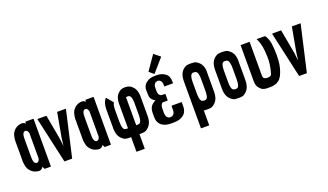

<svg xmlns="http://www.w3.org/2000/svg" viewBox="-98 -1704 4521 2647"><g transform="rotate(-20 2162.0 -381.0)"><path d="M244.1 -701.2Q284.2 -701.2 365.2 -701.2Q365.2 -613.3 365.2 -438.5Q365.2 -293.9 365.2 -3.9Q365.2 -2 364.3 0Q362.3 1 360.4 1Q332 1 275.4 1Q273.4 1 272.5 0Q271.5 0 270.5 -2Q265.6 -13.7 254.9 -36.1Q242.2 -17.6 227.5 -7.8Q212.9 2 196.3 2Q189.5 2 185.5 2Q181.6 1 177.7 0Q175.8 0 173.8 0Q171.9 -1 168.9 -1Q159.2 -2 149.4 -5.9Q138.7 -8.8 127.9 -12.7Q122.1 -14.6 117.2 -18.6Q111.3 -22.5 105.5 -25.4Q99.6 -29.3 94.7 -33.2Q89.8 -37.1 84 -42Q75.2 -49.8 66.4 -60.5Q56.6 -71.3 48.8 -85.9Q42 -100.6 38.1 -112.3Q33.2 -125 28.3 -155.3Q25.4 -171.9 24.4 -192.4Q24.4 -212.9 24.4 -236.3Q24.4 -237.3 24.4 -239.3Q24.4 -239.3 24.4 -240.2Q24.4 -240.2 24.4 -240.2Q24.4 -266.6 24.4 -320.3Q24.4 -364.3 24.4 -454.1Q24.4 -455.1 24.4 -455.1Q24.4 -455.1 24.4 -455.1Q24.4 -456.1 24.4 -460Q24.4 -483.4 24.4 -502.9Q25.4 -523.4 28.3 -541Q33.2 -571.3 38.1 -584Q42 -596.7 48.8 -611.3Q56.6 -625 66.4 -635.7Q75.2 -646.5 84 -655.3Q93.8 -663.1 103.5 -669.9Q114.3 -676.8 124 -681.6Q133.8 -686.5 144.5 -689.5Q155.3 -692.4 165 -694.3Q166 -694.3 167 -694.3Q176.8 -695.3 182.6 -696.3Q189.5 -696.3 201.2 -695.3Q213.9 -694.3 224.6 -688.5Q234.4 -683.6 244.1 -673.8Q244.1 -682.6 244.1 -701.2ZM244.1 -167Q244.1 -288.1 244.1 -530.3Q244.1 -531.2 244.1 -534.2Q243.2 -537.1 242.2 -539.1Q240.2 -545.9 237.3 -552.7Q235.4 -559.6 231.4 -563.5Q228.5 -569.3 224.6 -572.3Q220.7 -575.2 216.8 -578.1Q211.9 -580.1 207 -581.1Q203.1 -582 198.2 -582Q193.4 -582 192.4 -582Q190.4 -581.1 188.5 -580.1Q187.5 -579.1 186.5 -578.1Q184.6 -577.1 183.6 -577.1Q177.7 -574.2 173.8 -570.3Q168.9 -565.4 166 -559.6Q162.1 -553.7 160.2 -544.9Q158.2 -536.1 156.2 -525.4Q155.3 -515.6 154.3 -501Q153.3 -487.3 153.3 -470.7Q153.3 -389.6 153.3 -226.6Q153.3 -210 154.3 -196.3Q155.3 -181.6 156.2 -170.9Q158.2 -159.2 160.2 -151.4Q162.1 -142.6 166 -135.7Q169.9 -129.9 173.8 -126Q177.7 -121.1 183.6 -119.1Q184.6 -118.2 186.5 -117.2Q187.5 -116.2 188.5 -116.2Q190.4 -115.2 191.4 -114.3Q193.4 -114.3 198.2 -114.3Q203.1 -114.3 207 -115.2Q211.9 -115.2 216.8 -118.2Q219.7 -120.1 224.6 -124Q228.5 -127 231.4 -131.8Q234.4 -136.7 237.3 -143.6Q240.2 -149.4 242.2 -157.2Q243.2 -159.2 243.2 -161.1Q243.2 -164.1 244.1 -167Z M831.1 -672.9Q780.3 -450.2 678.7 -5.9Q678.7 -4.9 676.8 -2.9Q675.8 -2 673.8 -2Q638.7 -2 569.3 -2Q567.4 -2 566.4 -2.9Q564.5 -4.9 563.5 -5.9Q513.7 -228.5 414.1 -672.9Q414.1 -673.8 414.1 -674.8Q414.1 -675.8 415 -676.8Q416 -677.7 417 -678.7Q418 -678.7 418.9 -678.7Q460 -678.7 541 -678.7Q543 -678.7 544.9 -677.7Q545.9 -676.8 546.9 -674.8Q568.4 -556.6 611.3 -320.3Q615.2 -281.2 624 -205.1Q628.9 -243.2 638.7 -320.3Q660.2 -438.5 703.1 -674.8Q703.1 -676.8 704.1 -677.7Q706.1 -678.7 708 -678.7Q747.1 -678.7 826.2 -678.7Q827.1 -678.7 828.1 -678.7Q829.1 -677.7 830.1 -676.8Q831.1 -675.8 831.1 -674.8Q831.1 -673.8 831.1 -673.8Q831.1 -672.9 831.1 -672.9Z M1125 -701.2Q1165 -701.2 1246.1 -701.2Q1246.1 -613.3 1246.1 -438.5Q1246.1 -293.9 1246.1 -3.9Q1246.1 -2 1245.1 0Q1243.2 1 1241.2 1Q1212.9 1 1156.2 1Q1154.3 1 1153.3 0Q1152.3 0 1151.4 -2Q1146.5 -13.7 1135.7 -36.1Q1123 -17.6 1108.4 -7.8Q1093.8 2 1077.1 2Q1070.3 2 1066.4 2Q1062.5 1 1058.6 0Q1056.6 0 1054.7 0Q1052.7 -1 1049.8 -1Q1040 -2 1030.3 -5.9Q1019.5 -8.8 1008.8 -12.7Q1002.9 -14.6 998 -18.6Q992.2 -22.5 986.3 -25.4Q980.5 -29.3 975.6 -33.2Q970.7 -37.1 964.8 -42Q956.1 -49.8 947.3 -60.5Q937.5 -71.3 929.7 -85.9Q922.9 -100.6 918.9 -112.3Q914.1 -125 909.2 -155.3Q906.2 -171.9 905.3 -192.4Q905.3 -212.9 905.3 -236.3Q905.3 -237.3 905.3 -239.3Q905.3 -239.3 905.3 -240.2Q905.3 -240.2 905.3 -240.2Q905.3 -266.6 905.3 -320.3Q905.3 -364.3 905.3 -454.1Q905.3 -455.1 905.3 -455.1Q905.3 -455.1 905.3 -455.1Q905.3 -456.1 905.3 -460Q905.3 -483.4 905.3 -502.9Q906.2 -523.4 909.2 -541Q914.1 -571.3 918.9 -584Q922.9 -596.7 929.7 -611.3Q937.5 -625 947.3 -635.7Q956.1 -646.5 964.8 -655.3Q974.6 -663.1 984.4 -669.9Q995.1 -676.8 1004.9 -681.6Q1014.6 -686.5 1025.4 -689.5Q1036.1 -692.4 1045.9 -694.3Q1046.9 -694.3 1047.9 -694.3Q1057.6 -695.3 1063.5 -696.3Q1070.3 -696.3 1082 -695.3Q1094.7 -694.3 1105.5 -688.5Q1115.2 -683.6 1125 -673.8Q1125 -682.6 1125 -701.2ZM1125 -167Q1125 -288.1 1125 -530.3Q1125 -531.2 1125 -534.2Q1124 -537.1 1123 -539.1Q1121.1 -545.9 1118.2 -552.7Q1116.2 -559.6 1112.3 -563.5Q1109.4 -569.3 1105.5 -572.3Q1101.6 -575.2 1097.7 -578.1Q1092.8 -580.1 1087.9 -581.1Q1084 -582 1079.1 -582Q1074.2 -582 1073.2 -582Q1071.3 -581.1 1069.3 -580.1Q1068.4 -579.1 1067.4 -578.1Q1065.4 -577.1 1064.5 -577.1Q1058.6 -574.2 1054.7 -570.3Q1049.8 -565.4 1046.9 -559.6Q1043 -553.7 1041 -544.9Q1039.1 -536.1 1037.1 -525.4Q1036.1 -515.6 1035.2 -501Q1034.2 -487.3 1034.2 -470.7Q1034.2 -389.6 1034.2 -226.6Q1034.2 -210 1035.2 -196.3Q1036.1 -181.6 1037.1 -170.9Q1039.1 -159.2 1041 -151.4Q1043 -142.6 1046.9 -135.7Q1050.8 -129.9 1054.7 -126Q1058.6 -121.1 1064.5 -119.1Q1065.4 -118.2 1067.4 -117.2Q1068.4 -116.2 1069.3 -116.2Q1071.3 -115.2 1072.3 -114.3Q1074.2 -114.3 1079.1 -114.3Q1084 -114.3 1087.9 -115.2Q1092.8 -115.2 1097.7 -118.2Q1100.6 -120.1 1105.5 -124Q1109.4 -127 1112.3 -131.8Q1115.2 -136.7 1118.2 -143.6Q1121.1 -149.4 1123 -157.2Q1124 -159.2 1124 -161.1Q1124 -164.1 1125 -167Z M1856.4 -476.6Q1856.4 -385.7 1856.4 -204.1Q1856.4 -189.5 1855.5 -175.8Q1854.5 -163.1 1852.5 -149.4Q1847.7 -118.2 1836.9 -93.8Q1825.2 -69.3 1809.6 -51.8Q1786.1 -27.3 1763.7 -14.6Q1740.2 -2.9 1700.2 -2Q1688.5 -2 1665 -2Q1665 68.4 1665 208Q1665 210 1664.1 211.9Q1662.1 212.9 1660.2 212.9Q1623 212.9 1547.9 212.9Q1545.9 212.9 1544.9 211.9Q1543 210 1543 208Q1543 137.7 1543 -2Q1531.2 -2 1506.8 -2Q1467.8 -2.9 1445.3 -14.6Q1422.9 -27.3 1399.4 -51.8Q1382.8 -69.3 1372.1 -93.8Q1360.4 -118.2 1356.4 -149.4Q1353.5 -163.1 1352.5 -175.8Q1352.5 -189.5 1352.5 -204.1Q1352.5 -294.9 1352.5 -476.6Q1352.5 -527.3 1364.3 -565.4Q1376 -603.5 1399.4 -627.9Q1399.4 -628.9 1402.3 -628.9Q1404.3 -628.9 1406.2 -627Q1429.7 -597.7 1478.5 -540Q1479.5 -539.1 1481.4 -537.1Q1484.4 -531.2 1482.4 -528.3Q1480.5 -524.4 1478.5 -521.5Q1472.7 -515.6 1470.7 -505.9Q1468.8 -495.1 1466.8 -482.4Q1464.8 -470.7 1463.9 -455.1Q1462.9 -438.5 1462.9 -419.9Q1462.9 -367.2 1462.9 -260.7Q1462.9 -242.2 1464.8 -225.6Q1465.8 -210 1466.8 -197.3Q1468.8 -184.6 1471.7 -173.8Q1474.6 -164.1 1478.5 -157.2Q1481.4 -150.4 1486.3 -144.5Q1491.2 -139.6 1497.1 -136.7Q1501 -135.7 1509.8 -133.8Q1518.6 -132.8 1527.3 -131.8Q1533.2 -131.8 1543.9 -131.8Q1543.9 -131.8 1543.9 -141.6Q1543.9 -150.4 1543.9 -167Q1543.9 -197.3 1543.9 -245.1Q1543.9 -293 1543.9 -341.8Q1543.9 -402.3 1543.9 -451.2Q1543.9 -500 1543.9 -502.9Q1543.9 -503.9 1543.9 -504.9Q1545.9 -544.9 1556.6 -576.2Q1566.4 -607.4 1585.9 -627.9Q1609.4 -652.3 1631.8 -665Q1654.3 -676.8 1693.4 -677.7Q1694.3 -677.7 1697.3 -677.7Q1698.2 -677.7 1698.2 -677.7Q1698.2 -677.7 1699.2 -677.7Q1699.2 -677.7 1699.2 -677.7Q1700.2 -677.7 1700.2 -677.7Q1702.1 -677.7 1707 -676.8Q1744.1 -675.8 1765.6 -664.1Q1787.1 -652.3 1810.5 -627.9Q1834 -603.5 1845.7 -565.4Q1856.4 -531.2 1856.4 -488.3Q1856.4 -482.4 1856.4 -476.6ZM1747.1 -419.9Q1747.1 -438.5 1746.1 -454.1Q1744.1 -469.7 1743.2 -482.4Q1741.2 -495.1 1738.3 -504.9Q1736.3 -514.6 1732.4 -521.5Q1728.5 -529.3 1723.6 -534.2Q1718.8 -539.1 1712.9 -542Q1710 -543 1708 -543.9Q1705.1 -544.9 1702.1 -545.9Q1689.5 -545.9 1665 -545.9Q1665 -522.5 1665 -476.6Q1665 -362.3 1665 -132.8Q1670.9 -132.8 1683.6 -132.8Q1692.4 -133.8 1701.2 -134.8Q1709 -136.7 1712.9 -137.7Q1718.8 -140.6 1723.6 -146.5Q1728.5 -151.4 1732.4 -158.2Q1736.3 -165 1738.3 -174.8Q1741.2 -185.5 1743.2 -198.2Q1745.1 -210.9 1746.1 -226.6Q1747.1 -242.2 1747.1 -261.7Q1747.1 -314.5 1747.1 -419.9Z M1940.4 -259.8Q1946.3 -285.2 1959 -305.7Q1972.7 -326.2 1991.2 -339.8Q2001 -347.7 2011.7 -353.5Q2022.5 -359.4 2032.2 -363.3Q2026.4 -366.2 2021.5 -370.1Q2015.6 -373 2009.8 -377.9Q1985.4 -396.5 1973.6 -418Q1961.9 -440.4 1961.9 -466.8Q1961.9 -469.7 1960.9 -511.7Q1959 -554.7 1961.9 -564.5Q1966.8 -589.8 1978.5 -609.4Q1991.2 -629.9 2009.8 -643.6Q2037.1 -666 2069.3 -675.8Q2101.6 -684.6 2146.5 -684.6Q2149.4 -684.6 2154.3 -684.6Q2199.2 -684.6 2231.4 -675.8Q2263.7 -666 2292 -644.5Q2316.4 -626 2328.1 -596.7Q2339.8 -566.4 2339.8 -523.4Q2339.8 -523.4 2339.8 -517.6Q2340.8 -512.7 2340.8 -505.9Q2340.8 -504.9 2338.9 -502.9Q2337.9 -502 2335.9 -502Q2295.9 -502 2217.8 -502Q2216.8 -502 2215.8 -502Q2214.8 -502 2213.9 -502.9Q2212.9 -503.9 2211.9 -504.9Q2211.9 -504.9 2211.9 -505.9Q2211.9 -519.5 2210.9 -531.2Q2210 -543 2210 -548.8Q2207 -559.6 2204.1 -568.4Q2201.2 -577.1 2195.3 -584Q2191.4 -589.8 2185.5 -594.7Q2178.7 -598.6 2171.9 -601.6Q2168 -603.5 2164.1 -604.5Q2160.2 -605.5 2155.3 -606.4Q2147.5 -605.5 2140.6 -604.5Q2132.8 -603.5 2127.9 -600.6Q2120.1 -597.7 2114.3 -593.8Q2108.4 -588.9 2103.5 -583Q2099.6 -576.2 2095.7 -567.4Q2091.8 -558.6 2089.8 -547.9Q2087.9 -537.1 2087.9 -502.9Q2087.9 -469.7 2089.8 -458Q2091.8 -447.3 2094.7 -438.5Q2098.6 -429.7 2103.5 -422.9Q2108.4 -417 2114.3 -412.1Q2120.1 -408.2 2127.9 -405.3Q2129.9 -404.3 2142.6 -403.3Q2155.3 -402.3 2165 -402.3Q2173.8 -401.4 2178.7 -401.4Q2184.6 -401.4 2185.5 -401.4Q2187.5 -401.4 2189.5 -399.4Q2190.4 -398.4 2190.4 -397.5Q2190.4 -370.1 2190.4 -317.4Q2190.4 -315.4 2190.4 -310.5Q2189.5 -305.7 2187.5 -304.7Q2184.6 -302.7 2178.7 -303.7Q2172.9 -303.7 2164.1 -303.7Q2154.3 -303.7 2138.7 -303.7Q2123 -304.7 2120.1 -303.7Q2112.3 -300.8 2108.4 -299.8Q2104.5 -297.9 2099.6 -291Q2094.7 -284.2 2090.8 -275.4Q2086.9 -266.6 2085 -255.9Q2082 -245.1 2082 -193.4Q2082 -142.6 2085 -131.8Q2086.9 -121.1 2090.8 -112.3Q2094.7 -103.5 2099.6 -96.7Q2104.5 -90.8 2110.4 -86.9Q2117.2 -82 2125 -79.1Q2128.9 -77.1 2132.8 -76.2Q2136.7 -76.2 2141.6 -75.2Q2150.4 -76.2 2158.2 -77.1Q2166 -78.1 2171.9 -80.1Q2178.7 -83 2185.5 -87.9Q2192.4 -91.8 2196.3 -97.7Q2202.1 -104.5 2206.1 -113.3Q2209 -122.1 2211.9 -132.8Q2212.9 -138.7 2212.9 -162.1Q2213.9 -185.5 2213.9 -214.8Q2213.9 -215.8 2213.9 -216.8Q2214.8 -216.8 2215.8 -217.8Q2216.8 -218.8 2217.8 -218.8Q2217.8 -218.8 2219.7 -218.8Q2265.6 -218.8 2358.4 -218.8Q2361.3 -218.8 2362.3 -217.8Q2363.3 -216.8 2363.3 -214.8Q2363.3 -195.3 2363.3 -155.3Q2363.3 -143.6 2362.3 -132.8Q2361.3 -121.1 2358.4 -111.3Q2352.5 -85.9 2339.8 -65.4Q2327.1 -44.9 2307.6 -31.2Q2278.3 -8.8 2244.1 0Q2210.9 8.8 2163.1 9.8Q2159.2 9.8 2154.3 9.8Q2150.4 9.8 2145.5 9.8Q2144.5 9.8 2141.6 9.8Q2139.6 9.8 2137.7 9.8Q2134.8 9.8 2133.8 9.8Q2085.9 9.8 2051.8 1Q2017.6 -8.8 1988.3 -30.3Q1962.9 -50.8 1949.2 -82Q1935.5 -112.3 1935.5 -154.3Q1935.5 -174.8 1935.5 -215.8Q1935.5 -227.5 1937.5 -238.3Q1938.5 -249 1940.4 -259.8ZM2309.6 -904.3Q2309.6 -902.3 2309.6 -901.4Q2309.6 -900.4 2308.6 -899.4Q2254.9 -837.9 2146.5 -713.9Q2145.5 -712.9 2144.5 -712.9Q2143.6 -711.9 2142.6 -711.9Q2141.6 -711.9 2141.6 -711.9Q2140.6 -711.9 2139.6 -712.9Q2119.1 -729.5 2079.1 -763.7Q2077.1 -765.6 2077.1 -767.6Q2076.2 -767.6 2076.2 -768.6Q2076.2 -769.5 2078.1 -770.5Q2124 -837.9 2217.8 -972.7Q2218.8 -973.6 2219.7 -974.6Q2220.7 -974.6 2221.7 -974.6Q2222.7 -974.6 2223.6 -974.6Q2224.6 -974.6 2225.6 -973.6Q2252.9 -951.2 2307.6 -907.2Q2308.6 -907.2 2308.6 -905.3Q2309.6 -904.3 2309.6 -904.3Z M2832 -474.6Q2832 -383.8 2832 -203.1Q2832 -151.4 2820.3 -114.3Q2807.6 -76.2 2785.2 -51.8Q2760.7 -26.4 2737.3 -13.7Q2714.8 -2 2671.9 -2Q2669.9 -2 2668 -2Q2666 -2 2665 -2Q2664.1 -2 2662.1 -2Q2658.2 -2 2654.3 -2Q2650.4 -2 2647.5 -2Q2637.7 -2 2627.9 -2.9Q2619.1 -2.9 2610.4 -4.9Q2610.4 66.4 2610.4 209Q2610.4 211.9 2609.4 212.9Q2608.4 213.9 2605.5 213.9Q2568.4 213.9 2494.1 213.9Q2491.2 213.9 2490.2 212.9Q2489.3 211.9 2489.3 209Q2489.3 123 2489.3 -48.8Q2489.3 -191.4 2489.3 -476.6Q2489.3 -527.3 2501 -564.5Q2512.7 -602.5 2536.1 -627Q2560.5 -652.3 2584 -664.1Q2605.5 -675.8 2645.5 -675.8Q2648.4 -675.8 2650.4 -675.8Q2652.3 -675.8 2654.3 -675.8Q2656.2 -675.8 2658.2 -675.8Q2659.2 -675.8 2661.1 -675.8Q2664.1 -675.8 2668 -675.8Q2671.9 -675.8 2674.8 -675.8Q2716.8 -675.8 2740.2 -664.1Q2762.7 -652.3 2788.1 -626Q2804.7 -608.4 2815.4 -584Q2826.2 -559.6 2831.1 -527.3Q2832 -514.6 2833 -502Q2833 -498 2833 -494.1Q2833 -484.4 2832 -474.6ZM2723.6 -416Q2723.6 -435.5 2722.7 -451.2Q2721.7 -466.8 2719.7 -479.5Q2718.8 -492.2 2715.8 -502Q2712.9 -512.7 2709 -519.5Q2705.1 -527.3 2700.2 -532.2Q2695.3 -537.1 2689.5 -540Q2678.7 -544.9 2669.9 -544.9Q2660.2 -545.9 2653.3 -545.9Q2651.4 -545.9 2649.4 -545.9Q2647.5 -545.9 2645.5 -545.9Q2642.6 -544.9 2639.6 -543.9Q2636.7 -543 2633.8 -542Q2627.9 -539.1 2623 -533.2Q2618.2 -528.3 2615.2 -521.5Q2611.3 -514.6 2608.4 -504.9Q2605.5 -495.1 2603.5 -482.4Q2601.6 -470.7 2600.6 -455.1Q2599.6 -438.5 2599.6 -419.9Q2599.6 -367.2 2599.6 -261.7Q2599.6 -243.2 2600.6 -226.6Q2602.5 -210.9 2603.5 -197.3Q2605.5 -184.6 2608.4 -174.8Q2611.3 -165 2615.2 -158.2Q2618.2 -151.4 2623 -145.5Q2627.9 -140.6 2633.8 -137.7Q2637.7 -135.7 2647.5 -133.8Q2658.2 -132.8 2667 -131.8Q2668 -131.8 2669.9 -131.8Q2671.9 -132.8 2673.8 -132.8Q2677.7 -133.8 2682.6 -133.8Q2688.5 -134.8 2689.5 -135.7Q2695.3 -138.7 2700.2 -143.6Q2705.1 -149.4 2709 -155.3Q2712.9 -163.1 2715.8 -172.9Q2718.8 -182.6 2719.7 -194.3Q2721.7 -207 2722.7 -222.7Q2723.6 -239.3 2723.6 -257.8Q2723.6 -259.8 2723.6 -264.6Q2723.6 -314.5 2723.6 -416Z M3292 -474.6Q3292 -383.8 3292 -203.1Q3292 -151.4 3279.3 -114.3Q3267.6 -76.2 3244.1 -51.8Q3220.7 -26.4 3197.3 -13.7Q3174.8 -2 3131.8 -2Q3129.9 -2 3127.9 -2Q3126 -2 3125 -2Q3124 -2 3122.1 -2Q3118.2 -2 3114.3 -2Q3110.4 -2 3107.4 -2Q3065.4 -2 3042 -13.7Q3019.5 -25.4 2994.1 -51.8Q2978.5 -69.3 2966.8 -93.8Q2956.1 -118.2 2951.2 -149.4Q2949.2 -162.1 2948.2 -175.8Q2947.3 -189.5 2947.3 -204.1Q2947.3 -294.9 2947.3 -476.6Q2947.3 -527.3 2959 -564.5Q2971.7 -602.5 2994.1 -627Q3019.5 -652.3 3043 -664.1Q3064.5 -675.8 3104.5 -675.8Q3107.4 -675.8 3109.4 -675.8Q3111.3 -675.8 3113.3 -675.8Q3115.2 -675.8 3116.2 -675.8Q3117.2 -675.8 3119.1 -675.8Q3123 -675.8 3127 -675.8Q3130.9 -675.8 3133.8 -675.8Q3175.8 -675.8 3198.2 -664.1Q3221.7 -652.3 3247.1 -626Q3262.7 -608.4 3274.4 -584Q3285.2 -559.6 3290 -527.3Q3291 -514.6 3292 -502Q3292 -496.1 3293 -491.2Q3293 -483.4 3292 -474.6ZM3182.6 -416Q3182.6 -435.5 3181.6 -451.2Q3179.7 -466.8 3178.7 -479.5Q3176.8 -492.2 3173.8 -502Q3170.9 -512.7 3168 -519.5Q3164.1 -527.3 3159.2 -532.2Q3154.3 -537.1 3148.4 -540Q3137.7 -544.9 3127.9 -544.9Q3119.1 -545.9 3112.3 -545.9Q3110.4 -545.9 3108.4 -545.9Q3106.4 -545.9 3104.5 -545.9Q3101.6 -544.9 3098.6 -543.9Q3095.7 -543 3092.8 -542Q3086.9 -539.1 3082 -533.2Q3077.1 -528.3 3073.2 -521.5Q3070.3 -514.6 3067.4 -504.9Q3064.5 -495.1 3062.5 -482.4Q3060.5 -470.7 3059.6 -455.1Q3058.6 -438.5 3058.6 -419.9Q3058.6 -400.4 3058.6 -360.4Q3058.6 -327.1 3058.6 -261.7Q3058.6 -243.2 3059.6 -226.6Q3061.5 -210.9 3062.5 -197.3Q3064.5 -184.6 3067.4 -174.8Q3070.3 -165 3073.2 -158.2Q3077.1 -151.4 3082 -145.5Q3086.9 -140.6 3092.8 -137.7Q3096.7 -135.7 3106.4 -133.8Q3116.2 -132.8 3126 -131.8Q3127 -131.8 3128.9 -131.8Q3129.9 -132.8 3132.8 -132.8Q3136.7 -133.8 3141.6 -133.8Q3147.5 -134.8 3148.4 -135.7Q3154.3 -138.7 3159.2 -143.6Q3164.1 -149.4 3168 -155.3Q3170.9 -163.1 3173.8 -172.9Q3176.8 -182.6 3178.7 -194.3Q3180.7 -207 3181.6 -222.7Q3182.6 -239.3 3182.6 -257.8Q3182.6 -310.5 3182.6 -416Z M3758.8 -91.8Q3751 -78.1 3735.4 -56.6Q3720.7 -35.2 3673.8 -9.8Q3654.3 -2.9 3631.8 1Q3610.4 5.9 3593.8 5.9Q3572.3 5.9 3529.3 5.9Q3529.3 5.9 3529.3 4.9Q3521.5 4.9 3514.6 3.9Q3507.8 2.9 3501 2Q3469.7 -3.9 3451.2 -21.5Q3432.6 -39.1 3418 -58.6Q3405.3 -75.2 3400.4 -98.6Q3394.5 -121.1 3394.5 -163.1Q3394.5 -227.5 3394.5 -355.5Q3394.5 -461.9 3394.5 -673.8Q3394.5 -676.8 3395.5 -677.7Q3397.5 -678.7 3399.4 -678.7Q3440.4 -678.7 3522.5 -678.7Q3524.4 -678.7 3526.4 -677.7Q3527.3 -676.8 3527.3 -673.8Q3527.3 -512.7 3527.3 -189.5Q3528.3 -172.9 3529.3 -166Q3530.3 -159.2 3532.2 -154.3Q3538.1 -138.7 3557.6 -133.8Q3577.1 -127.9 3592.8 -127.9Q3604.5 -128.9 3626 -132.8Q3646.5 -136.7 3656.2 -170.9Q3692.4 -299.8 3687.5 -403.3Q3682.6 -506.8 3674.8 -546.9Q3668 -580.1 3661.1 -603.5Q3654.3 -626 3648.4 -640.6Q3637.7 -668.9 3632.8 -674.8Q3627.9 -680.7 3634.8 -680.7Q3670.9 -680.7 3744.1 -679.7Q3748 -680.7 3751 -679.7Q3753.9 -678.7 3754.9 -677.7Q3770.5 -661.1 3784.2 -627Q3797.9 -593.8 3805.7 -548.8Q3816.4 -459 3816.4 -377.9Q3816.4 -339.8 3813.5 -303.7Q3806.6 -191.4 3758.8 -91.8Z M4274.4 -672.9Q4223.6 -450.2 4122.1 -5.9Q4122.1 -4.9 4120.1 -2.9Q4119.1 -2 4117.2 -2Q4082 -2 4012.7 -2Q4010.7 -2 4009.8 -2.9Q4007.8 -4.9 4006.8 -5.9Q3957 -228.5 3857.4 -672.9Q3857.4 -673.8 3857.4 -674.8Q3857.4 -675.8 3858.4 -676.8Q3859.4 -677.7 3860.4 -678.7Q3861.3 -678.7 3862.3 -678.7Q3903.3 -678.7 3984.4 -678.7Q3986.3 -678.7 3988.3 -677.7Q3989.3 -676.8 3990.2 -674.8Q4011.7 -556.6 4054.7 -320.3Q4058.6 -281.2 4067.4 -205.1Q4072.3 -243.2 4082 -320.3Q4103.5 -438.5 4146.5 -674.8Q4146.5 -676.8 4147.5 -677.7Q4149.4 -678.7 4151.4 -678.7Q4190.4 -678.7 4269.5 -678.7Q4270.5 -678.7 4271.5 -678.7Q4272.5 -677.7 4273.4 -676.8Q4274.4 -675.8 4274.4 -674.8Q4274.4 -673.8 4274.4 -673.8Q4274.4 -672.9 4274.4 -672.9Z"/></g></svg>

Font: Typeface
Style: Regular
Weight: 400
Version: Version 1.0